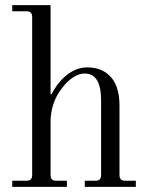

<svg xmlns="http://www.w3.org/2000/svg" viewBox="-20 -732 584 752"><path d="M28 0V-24H84Q106 -24 106 -46V-666Q106 -688 84 -688H28V-712H178V-364L182 -363Q208 -413 244.5 -440.5Q281 -468 321 -468Q371 -468 402 -442Q448 -405 448 -319V-46Q448 -24 470 -24H512V0H312V-24H354Q376 -24 376 -46V-339Q376 -444 312 -444Q267 -444 222.5 -386.5Q178 -329 178 -254V-46Q178 -24 200 -24H242V0Z"/></svg>

Font: Old Standard TT
Style: Regular
Weight: 400
Designer: Alexey Kryukov <alexios@thessalonica.org.ru>
Version: Version 1.0